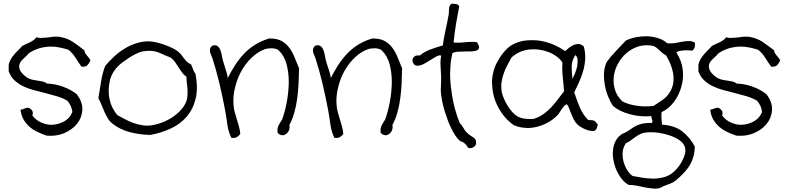

<svg xmlns="http://www.w3.org/2000/svg" viewBox="-20 -744 4546 1110"><path d="M502.9 -394.5Q496.1 -378.9 486.3 -368.2Q477.5 -358.4 458 -358.4H451.2Q432.6 -383.8 416.5 -410.2Q400.4 -436.5 376 -456.1Q337.9 -468.8 297.9 -473.6Q287.1 -474.6 275.4 -474.6Q244.1 -474.6 210 -465.8Q192.4 -460.9 170.4 -450.2Q148.4 -439.5 140.6 -429.7Q134.8 -421.9 125.5 -414.1Q116.2 -406.2 107.9 -397.5Q99.6 -388.7 94.7 -377.9Q90.8 -370.1 90.8 -360.4Q90.8 -356.4 91.8 -351.6Q92.8 -342.8 98.1 -334Q103.5 -325.2 111.8 -316.4Q120.1 -307.6 129.4 -300.8Q138.7 -293.9 147.5 -290Q160.2 -284.2 173.8 -281.7Q187.5 -279.3 201.2 -277.3Q214.8 -275.4 228 -272.5Q241.2 -269.5 252 -260.7Q297.9 -259.8 344.7 -242.7Q391.6 -225.6 424.8 -198.2Q456.1 -156.2 456.1 -114.3V-107.4Q453.1 -62.5 424.8 -27.8Q396.5 6.8 349.6 26.4Q313.5 41 273.4 41Q261.7 41 249 40Q220.7 30.3 195.3 18.1Q169.9 5.9 149.9 -11.7Q129.9 -29.3 116.2 -53.2Q102.5 -77.1 98.6 -110.4H101.6Q107.4 -110.4 113.3 -113.3Q121.1 -116.2 128.9 -119.1Q135.7 -121.1 141.6 -121.1H144.5Q151.4 -120.1 157.2 -113.3Q165 -108.4 168.9 -98.6Q169.9 -93.8 169.9 -89.8Q169.9 -83 167 -77.1Q187.5 -47.9 221.7 -34.2Q249 -22.5 277.3 -22.5Q283.2 -22.5 290 -23.4Q324.2 -26.4 354.5 -44.4Q384.8 -62.5 398.4 -96.7Q396.5 -115.2 388.7 -131.8Q380.9 -148.4 369.1 -162.1Q341.8 -177.7 309.1 -187.5Q276.4 -197.3 242.7 -205.6Q209 -213.9 176.3 -222.7Q143.6 -231.4 114.7 -245.1Q85.9 -258.8 64 -279.3Q42 -299.8 30.3 -332V-371.1Q35.2 -389.6 43.9 -403.8Q52.7 -418 63.5 -430.7Q74.2 -443.4 85.9 -454.6Q97.7 -465.8 108.4 -478.5Q119.1 -484.4 130.4 -489.3Q141.6 -494.1 152.8 -499.5Q164.1 -504.9 173.8 -511.7Q183.6 -518.6 190.4 -528.3Q204.1 -524.4 219.7 -524.4Q221.7 -524.4 223.6 -525.4Q241.2 -525.4 259.3 -527.8Q277.3 -530.3 293.9 -532.2H307.6Q316.4 -532.2 324.2 -531.2Q370.1 -523.4 403.3 -500.5Q436.5 -477.5 467.8 -453.1Q468.8 -442.4 473.6 -435.1Q478.5 -427.7 483.9 -421.4Q489.3 -415 494.6 -408.7Q500 -402.3 502.9 -394.5Z M1110.4 -316.4Q1118.2 -274.4 1118.2 -238.3Q1118.2 -204.1 1111.3 -174.8Q1096.7 -113.3 1060.1 -70.3Q1023.4 -27.3 968.3 -1.5Q913.1 24.4 848.6 36.1Q783.2 34.2 729 19.5Q674.8 4.9 633.8 -26.4Q616.2 -39.1 605 -57.1Q593.8 -75.2 585 -94.7Q576.2 -114.3 567.9 -135.3Q559.6 -156.2 548.8 -176.8Q556.6 -225.6 564.5 -273.4Q572.3 -321.3 587.9 -362.3Q610.4 -389.6 639.6 -417Q668.9 -444.3 704.1 -465.3Q739.3 -486.3 779.3 -497.1Q806.6 -504.9 835.9 -504.9Q848.6 -504.9 862.3 -502.9Q877.9 -501 898.9 -495.1Q919.9 -489.3 940.9 -481.4Q961.9 -473.6 981 -463.9Q1000 -454.1 1011.7 -444.3Q1021.5 -435.5 1029.3 -425.8Q1037.1 -416 1044.4 -405.8Q1051.8 -395.5 1061 -386.7Q1070.3 -377.9 1084 -372.1Q1090.8 -358.4 1096.2 -343.3Q1101.6 -328.1 1110.4 -316.4ZM1061.5 -172.9Q1064.5 -190.4 1064.5 -208Q1064.5 -221.7 1063.5 -236.3Q1058.6 -269.5 1057.6 -300.8Q1043 -310.5 1032.2 -325.2Q1021.5 -339.8 1011.7 -355.5Q1002 -371.1 991.7 -385.7Q981.4 -400.4 966.8 -411.1Q935.5 -422.9 907.7 -436Q879.9 -449.2 848.6 -450.2H842.8Q803.7 -450.2 776.4 -437.5Q746.1 -423.8 718.8 -405.3Q699.2 -391.6 683.6 -379.9Q668 -368.2 655.8 -354.5Q643.6 -340.8 633.8 -324.7Q624 -308.6 617.2 -287.1Q608.4 -250 608.4 -216.8Q608.4 -192.4 613.3 -169.9Q625 -117.2 659.2 -78.1Q679.7 -67.4 702.1 -55.2Q724.6 -43 749.5 -33.7Q774.4 -24.4 800.8 -20.5Q814.5 -17.6 829.1 -17.6Q841.8 -17.6 855.5 -19.5Q888.7 -24.4 922.9 -38.1Q957 -51.8 985.4 -72.3Q1013.7 -92.8 1034.2 -118.2Q1054.7 -143.6 1061.5 -172.9Z M1709 -348.6Q1708 -305.7 1706.1 -261.2Q1704.1 -216.8 1698.2 -174.3Q1692.4 -131.8 1681.6 -93.3Q1670.9 -54.7 1653.3 -22.5Q1654.3 -16.6 1654.3 -10.7Q1654.3 1 1650.4 9.8Q1643.6 24.4 1632.8 31.2Q1624 38.1 1613.3 38.1Q1611.3 38.1 1609.4 37.1Q1595.7 36.1 1585 23.4Q1584 15.6 1584 9.8Q1584 3.9 1585 -2Q1586.9 -11.7 1591.3 -20.5Q1595.7 -29.3 1600.6 -36.6Q1605.5 -43.9 1610.4 -51.8Q1627 -95.7 1637.7 -152.8Q1648.4 -210 1649.4 -266.6V-270.5Q1649.4 -325.2 1636.7 -373Q1623 -422.9 1590.8 -453.1Q1585.9 -458 1576.2 -460.9Q1566.4 -463.9 1555.7 -464.8H1547.9Q1540 -464.8 1533.2 -463.9Q1521.5 -462.9 1512.7 -460Q1473.6 -446.3 1439 -414.6Q1404.3 -382.8 1378.9 -339.4Q1353.5 -295.9 1340.8 -245.1Q1329.1 -203.1 1329.1 -159.2Q1329.1 -149.4 1330.1 -139.6Q1331.1 -117.2 1336.9 -96.2Q1342.8 -75.2 1349.1 -54.7Q1355.5 -34.2 1361.3 -13.2Q1367.2 7.8 1369.1 30.3Q1361.3 41 1350.6 47.9Q1341.8 53.7 1329.1 53.7Q1323.2 53.7 1317.4 52.7Q1299.8 16.6 1294.4 -24.4Q1289.1 -65.4 1281.2 -107.4Q1274.4 -143.6 1266.1 -183.6Q1257.8 -223.6 1248.5 -262.2Q1239.3 -300.8 1229 -337.4Q1218.8 -374 1209 -404.3Q1205.1 -416 1200.7 -425.8Q1196.3 -435.5 1194.3 -444.3Q1193.4 -449.2 1193.4 -453.1Q1193.4 -457 1194.3 -461.9Q1196.3 -469.7 1206.1 -479.5Q1213.9 -482.4 1220.7 -482.4Q1229.5 -482.4 1236.3 -478.5Q1247.1 -470.7 1252.9 -457Q1258.8 -443.4 1261.7 -426.8Q1264.6 -410.2 1267.6 -397.5Q1276.4 -366.2 1285.6 -339.4Q1294.9 -312.5 1296.9 -293Q1316.4 -332 1339.4 -367.7Q1362.3 -403.3 1390.6 -433.1Q1418.9 -462.9 1454.6 -485.4Q1490.2 -507.8 1536.1 -521.5H1541Q1582 -521.5 1608.4 -506.8Q1635.7 -491.2 1653.8 -466.3Q1671.9 -441.4 1684.1 -410.2Q1696.3 -378.9 1709 -348.6Z M2304.7 -348.6Q2303.7 -305.7 2301.8 -261.2Q2299.8 -216.8 2293.9 -174.3Q2288.1 -131.8 2277.3 -93.3Q2266.6 -54.7 2249 -22.5Q2250 -16.6 2250 -10.7Q2250 1 2246.1 9.8Q2239.3 24.4 2228.5 31.2Q2219.7 38.1 2209 38.1Q2207 38.1 2205.1 37.1Q2191.4 36.1 2180.7 23.4Q2179.7 15.6 2179.7 9.8Q2179.7 3.9 2180.7 -2Q2182.6 -11.7 2187 -20.5Q2191.4 -29.3 2196.3 -36.6Q2201.2 -43.9 2206.1 -51.8Q2222.7 -95.7 2233.4 -152.8Q2244.1 -210 2245.1 -266.6V-270.5Q2245.1 -325.2 2232.4 -373Q2218.8 -422.9 2186.5 -453.1Q2181.6 -458 2171.9 -460.9Q2162.1 -463.9 2151.4 -464.8H2143.6Q2135.7 -464.8 2128.9 -463.9Q2117.2 -462.9 2108.4 -460Q2069.3 -446.3 2034.7 -414.6Q2000 -382.8 1974.6 -339.4Q1949.2 -295.9 1936.5 -245.1Q1924.8 -203.1 1924.8 -159.2Q1924.8 -149.4 1925.8 -139.6Q1926.8 -117.2 1932.6 -96.2Q1938.5 -75.2 1944.8 -54.7Q1951.2 -34.2 1957 -13.2Q1962.9 7.8 1964.8 30.3Q1957 41 1946.3 47.9Q1937.5 53.7 1924.8 53.7Q1918.9 53.7 1913.1 52.7Q1895.5 16.6 1890.1 -24.4Q1884.8 -65.4 1877 -107.4Q1870.1 -143.6 1861.8 -183.6Q1853.5 -223.6 1844.2 -262.2Q1835 -300.8 1824.7 -337.4Q1814.5 -374 1804.7 -404.3Q1800.8 -416 1796.4 -425.8Q1792 -435.5 1790 -444.3Q1789.1 -449.2 1789.1 -453.1Q1789.1 -457 1790 -461.9Q1792 -469.7 1801.8 -479.5Q1809.6 -482.4 1816.4 -482.4Q1825.2 -482.4 1832 -478.5Q1842.8 -470.7 1848.6 -457Q1854.5 -443.4 1857.4 -426.8Q1860.4 -410.2 1863.3 -397.5Q1872.1 -366.2 1881.3 -339.4Q1890.6 -312.5 1892.6 -293Q1912.1 -332 1935.1 -367.7Q1958 -403.3 1986.3 -433.1Q2014.6 -462.9 2050.3 -485.4Q2085.9 -507.8 2131.8 -521.5H2136.7Q2177.7 -521.5 2204.1 -506.8Q2231.4 -491.2 2249.5 -466.3Q2267.6 -441.4 2279.8 -410.2Q2292 -378.9 2304.7 -348.6Z M2736.3 -501Q2750 -481.4 2750 -470.7V-468.8Q2748 -457 2735.8 -452.1Q2723.6 -447.3 2704.6 -446.8Q2685.5 -446.3 2665 -446.3Q2643.6 -446.3 2625 -444.8Q2606.4 -443.4 2595.7 -436.5Q2583 -385.7 2583 -330.1Q2582 -326.2 2582 -322.3Q2582 -270.5 2589.8 -219.7Q2596.7 -165 2609.9 -116.2Q2623 -67.4 2638.7 -31.2Q2650.4 -21.5 2659.7 -3.4Q2668.9 14.6 2687.5 30.3Q2695.3 37.1 2703.6 42Q2711.9 46.9 2718.8 52.2Q2725.6 57.6 2729.5 64.5Q2732.4 70.3 2732.4 78.1V83Q2731.4 97.7 2719.7 105.5Q2710 112.3 2699.2 112.3H2693.4Q2684.6 110.4 2680.7 102.1Q2676.8 93.8 2664.1 83Q2659.2 78.1 2650.9 75.7Q2642.6 73.2 2638.7 70.3Q2624 57.6 2611.8 38.6Q2599.6 19.5 2589.4 -1Q2579.1 -21.5 2570.8 -43Q2562.5 -64.5 2556.6 -84Q2548.8 -106.4 2542 -133.8Q2535.2 -161.1 2530.3 -194.3Q2528.3 -210.9 2528.3 -227.5Q2528.3 -238.3 2529.3 -248Q2530.3 -264.6 2530.3 -282.2V-298.8Q2529.3 -326.2 2527.3 -358.4Q2526.4 -367.2 2526.4 -377Q2526.4 -399.4 2530.3 -422.9Q2527.3 -423.8 2523.4 -423.8Q2512.7 -423.8 2500 -416Q2482.4 -406.2 2463.4 -394Q2444.3 -381.8 2425.8 -372.1Q2409.2 -364.3 2395.5 -364.3H2389.6Q2376 -366.2 2370.1 -377Q2364.3 -385.7 2364.3 -394.5Q2364.3 -396.5 2365.2 -399.4Q2366.2 -410.2 2377 -418Q2383.8 -423.8 2396.5 -423.8Q2401.4 -423.8 2406.2 -422.9Q2433.6 -445.3 2468.3 -458Q2502.9 -470.7 2540 -481.4Q2544.9 -520.5 2555.2 -566.4Q2565.4 -612.3 2573.2 -655.3Q2575.2 -666 2575.2 -676.8Q2575.2 -686.5 2576.2 -695.8Q2577.1 -705.1 2580.6 -711.9Q2584 -718.8 2592.8 -723.6Q2597.7 -721.7 2604.5 -721.7Q2610.4 -721.7 2616.2 -720.7Q2622.1 -719.7 2627 -716.8Q2631.8 -713.9 2634.8 -707Q2626 -663.1 2616.7 -607.9Q2607.4 -552.7 2602.5 -498Q2614.3 -497.1 2626 -497.1Q2646.5 -497.1 2669.9 -500Q2692.4 -502 2712.9 -502Q2724.6 -502 2736.3 -501Z M3436.5 -23.4Q3433.6 -11.7 3429.7 -2Q3425.8 7.8 3417 11.7Q3412.1 13.7 3405.3 13.7Q3400.4 13.7 3395.5 12.7Q3381.8 10.7 3367.2 4.9Q3352.5 -1 3339.4 -8.8Q3326.2 -16.6 3319.3 -23.4Q3305.7 -36.1 3297.4 -52.7Q3289.1 -69.3 3282.2 -86.4Q3275.4 -103.5 3270 -118.2Q3264.6 -132.8 3256.8 -141.6Q3246.1 -136.7 3239.3 -128.9Q3232.4 -121.1 3226.1 -111.3Q3219.7 -101.6 3213.4 -91.3Q3207 -81.1 3198.2 -73.2Q3177.7 -52.7 3148.9 -36.6Q3120.1 -20.5 3086.9 -11.7Q3058.6 -3.9 3028.3 -3.9Q3023.4 -3.9 3018.6 -4.9Q2983.4 -5.9 2950.2 -20.5Q2916 -43.9 2888.2 -80.1Q2860.4 -116.2 2843.8 -160.2Q2827.1 -204.1 2825.2 -253.9Q2824.2 -259.8 2824.2 -265.6Q2824.2 -308.6 2839.8 -353.5Q2845.7 -369.1 2856 -388.2Q2866.2 -407.2 2878.9 -424.8Q2891.6 -442.4 2905.8 -457Q2919.9 -471.7 2933.6 -480.5Q2968.8 -502 3010.7 -508.8Q3033.2 -511.7 3055.7 -511.7Q3074.2 -511.7 3093.8 -509.8Q3135.7 -503.9 3175.3 -487.8Q3214.8 -471.7 3247.1 -448.2Q3255.9 -457 3269 -467.3Q3282.2 -477.5 3296.9 -484.4Q3309.6 -489.3 3322.3 -489.3H3327.1Q3341.8 -488.3 3355.5 -474.6Q3363.3 -444.3 3363.3 -415V-400.4Q3360.4 -364.3 3350.6 -330.6Q3340.8 -296.9 3326.7 -266.6Q3312.5 -236.3 3299.8 -210Q3314.5 -164.1 3332.5 -122.1Q3350.6 -80.1 3380.9 -49.8H3391.6Q3407.2 -49.8 3415 -45.9Q3425.8 -39.1 3436.5 -23.4ZM3306.6 -425.8Q3287.1 -397.5 3285.2 -363.3V-347.7Q3285.2 -320.3 3290 -288.1Q3295.9 -299.8 3303.7 -318.8Q3311.5 -337.9 3316.4 -358.4Q3319.3 -375 3319.3 -390.6V-397.5Q3318.4 -415 3306.6 -425.8ZM3241.2 -216.8Q3237.3 -256.8 3233.4 -300.8Q3230.5 -326.2 3230.5 -350.6Q3230.5 -367.2 3231.4 -382.8Q3218.8 -402.3 3197.3 -418Q3175.8 -433.6 3150.4 -443.4Q3125 -453.1 3096.7 -457Q3080.1 -459 3065.4 -459Q3053.7 -459 3042 -458Q3007.8 -454.1 2982.4 -441.9Q2957 -429.7 2937.5 -412.1Q2926.8 -392.6 2914.1 -369.1Q2901.4 -345.7 2892.1 -319.3Q2882.8 -293 2878.9 -264.6Q2877.9 -253.9 2877.9 -244.1Q2877.9 -225.6 2881.8 -207Q2885.7 -191.4 2894 -172.4Q2902.3 -153.3 2913.6 -134.8Q2924.8 -116.2 2938 -100.6Q2951.2 -85 2963.9 -76.2Q2983.4 -62.5 3009.8 -58.6Q3026.4 -55.7 3044.9 -55.7Q3054.7 -55.7 3064.5 -56.6Q3096.7 -66.4 3121.1 -84Q3145.5 -101.6 3166 -123Q3186.5 -144.5 3204.6 -168.9Q3222.7 -193.4 3241.2 -216.8Z M3997.1 103.5Q3996.1 135.7 3988.8 161.6Q3981.4 187.5 3969.2 208.5Q3957 229.5 3939.9 248.5Q3922.9 267.6 3902.3 286.1Q3892.6 294.9 3885.3 300.8Q3877.9 306.6 3869.6 311Q3861.3 315.4 3850.6 319.3Q3839.8 323.2 3824.2 329.1Q3813.5 333 3804.7 338.4Q3795.9 343.8 3788.1 344.7Q3776.4 346.7 3764.6 346.7Q3754.9 346.7 3745.1 344.7Q3723.6 342.8 3702.1 337.9Q3680.7 333 3658.7 329.1Q3636.7 325.2 3615.2 325.2Q3594.7 314.5 3577.1 293.5Q3559.6 272.5 3546.9 246.1Q3534.2 219.7 3528.3 190.4Q3522.5 167 3522.5 143.6Q3522.5 137.7 3523.4 131.8Q3524.4 103.5 3535.6 78.1Q3546.9 52.7 3569.3 35.2Q3575.2 30.3 3584.5 26.9Q3593.8 23.4 3601.6 18.6Q3618.2 8.8 3632.3 -1.5Q3646.5 -11.7 3662.6 -19Q3678.7 -26.4 3699.2 -30.3Q3715.8 -33.2 3737.3 -33.2H3749Q3752 -37.1 3752 -42Q3752 -46.9 3750 -51.8Q3746.1 -59.6 3746.1 -68.4V-72.3Q3730.5 -71.3 3714.8 -71.3Q3665 -71.3 3620.1 -84Q3561.5 -99.6 3523.4 -131.8Q3507.8 -156.2 3495.1 -187.5Q3482.4 -218.8 3476.6 -252.9Q3471.7 -278.3 3471.7 -304.7V-320.3Q3473.6 -354.5 3487.3 -385.7Q3512.7 -419.9 3541.5 -449.7Q3570.3 -479.5 3598.6 -509.8Q3625 -522.5 3659.2 -529.3Q3686.5 -534.2 3712.9 -534.2H3725.6Q3757.8 -532.2 3787.6 -522.5Q3817.4 -512.7 3836.9 -494.1Q3846.7 -493.2 3856.4 -493.2Q3870.1 -493.2 3882.8 -495.1Q3904.3 -499 3924.8 -502.9Q3945.3 -506.8 3963.9 -506.8Q3981.4 -506.8 3997.1 -497.1Q3998 -491.2 3998 -486.3Q3998 -476.6 3995.1 -468.8Q3991.2 -456.1 3980.5 -451.2Q3971.7 -452.1 3960 -453.1H3935.5Q3922.9 -452.1 3910.6 -449.7Q3898.4 -447.3 3889.6 -441.4Q3919.9 -395.5 3926.8 -343.8Q3928.7 -327.1 3928.7 -310.5Q3928.7 -275.4 3918.9 -242.2Q3905.3 -193.4 3875.5 -153.8Q3845.7 -114.3 3804.7 -95.7Q3803.7 -89.8 3803.7 -81.1Q3803.7 -72.3 3804.2 -62Q3804.7 -51.8 3805.7 -41.5Q3806.6 -31.2 3807.6 -23.4Q3881.8 -18.6 3925.8 16.6Q3969.7 51.8 3997.1 103.5ZM3853.5 -212.9Q3869.1 -239.3 3873 -267.6Q3874 -278.3 3874 -290Q3874 -306.6 3871.1 -322.3Q3866.2 -349.6 3855 -376Q3843.8 -402.3 3830.1 -424.8Q3816.4 -430.7 3807.1 -439.5Q3797.9 -448.2 3789.1 -456.5Q3780.3 -464.8 3770.5 -471.7Q3760.7 -478.5 3746.1 -480.5Q3731.4 -482.4 3717.8 -482.4Q3692.4 -482.4 3668 -474.6Q3629.9 -461.9 3600.6 -436Q3571.3 -410.2 3552.2 -375Q3533.2 -339.8 3528.3 -301.8Q3527.3 -290 3527.3 -278.3Q3527.3 -252 3535.2 -225.6Q3546.9 -187.5 3579.1 -157.2Q3614.3 -139.6 3660.2 -132.8Q3684.6 -128.9 3711.9 -128.9Q3734.4 -128.9 3758.8 -131.8Q3784.2 -148.4 3810.5 -166.5Q3836.9 -184.6 3853.5 -212.9ZM3938.5 103.5Q3930.7 82 3907.2 65.9Q3883.8 49.8 3852.1 39.1Q3820.3 28.3 3785.2 23.4Q3763.7 20.5 3743.2 20.5Q3731.4 20.5 3719.7 21.5Q3697.3 23.4 3681.6 31.2Q3666 39.1 3652.8 48.3Q3639.6 57.6 3627 67.4Q3614.3 77.1 3598.6 84Q3582 107.4 3580.1 135.7Q3579.1 142.6 3579.1 149.4Q3579.1 170.9 3585 190.4Q3591.8 216.8 3606 239.3Q3620.1 261.7 3637.7 273.4Q3664.1 278.3 3692.4 283.2Q3720.7 288.1 3749 288.1Q3751 289.1 3753.9 289.1Q3779.3 289.1 3805.7 283.2Q3833 278.3 3856.4 263.7Q3871.1 254.9 3888.7 236.3Q3906.2 217.8 3919.4 194.8Q3932.6 171.9 3939.5 147.5Q3942.4 136.7 3942.4 126Q3942.4 114.3 3938.5 103.5Z M4490.2 -394.5Q4483.4 -378.9 4473.6 -368.2Q4464.8 -358.4 4445.3 -358.4H4438.5Q4419.9 -383.8 4403.8 -410.2Q4387.7 -436.5 4363.3 -456.1Q4325.2 -468.8 4285.2 -473.6Q4274.4 -474.6 4262.7 -474.6Q4231.4 -474.6 4197.3 -465.8Q4179.7 -460.9 4157.7 -450.2Q4135.7 -439.5 4127.9 -429.7Q4122.1 -421.9 4112.8 -414.1Q4103.5 -406.2 4095.2 -397.5Q4086.9 -388.7 4082 -377.9Q4078.1 -370.1 4078.1 -360.4Q4078.1 -356.4 4079.1 -351.6Q4080.1 -342.8 4085.4 -334Q4090.8 -325.2 4099.1 -316.4Q4107.4 -307.6 4116.7 -300.8Q4126 -293.9 4134.8 -290Q4147.5 -284.2 4161.1 -281.7Q4174.8 -279.3 4188.5 -277.3Q4202.1 -275.4 4215.3 -272.5Q4228.5 -269.5 4239.3 -260.7Q4285.2 -259.8 4332 -242.7Q4378.9 -225.6 4412.1 -198.2Q4443.4 -156.2 4443.4 -114.3V-107.4Q4440.4 -62.5 4412.1 -27.8Q4383.8 6.8 4336.9 26.4Q4300.8 41 4260.7 41Q4249 41 4236.3 40Q4208 30.3 4182.6 18.1Q4157.2 5.9 4137.2 -11.7Q4117.2 -29.3 4103.5 -53.2Q4089.8 -77.1 4085.9 -110.4H4088.9Q4094.7 -110.4 4100.6 -113.3Q4108.4 -116.2 4116.2 -119.1Q4123 -121.1 4128.9 -121.1H4131.8Q4138.7 -120.1 4144.5 -113.3Q4152.3 -108.4 4156.2 -98.6Q4157.2 -93.8 4157.2 -89.8Q4157.2 -83 4154.3 -77.1Q4174.8 -47.9 4209 -34.2Q4236.3 -22.5 4264.6 -22.5Q4270.5 -22.5 4277.3 -23.4Q4311.5 -26.4 4341.8 -44.4Q4372.1 -62.5 4385.7 -96.7Q4383.8 -115.2 4376 -131.8Q4368.2 -148.4 4356.4 -162.1Q4329.1 -177.7 4296.4 -187.5Q4263.7 -197.3 4230 -205.6Q4196.3 -213.9 4163.6 -222.7Q4130.9 -231.4 4102.1 -245.1Q4073.2 -258.8 4051.3 -279.3Q4029.3 -299.8 4017.6 -332V-371.1Q4022.5 -389.6 4031.2 -403.8Q4040 -418 4050.8 -430.7Q4061.5 -443.4 4073.2 -454.6Q4085 -465.8 4095.7 -478.5Q4106.4 -484.4 4117.7 -489.3Q4128.9 -494.1 4140.1 -499.5Q4151.4 -504.9 4161.1 -511.7Q4170.9 -518.6 4177.7 -528.3Q4191.4 -524.4 4207 -524.4Q4209 -524.4 4210.9 -525.4Q4228.5 -525.4 4246.6 -527.8Q4264.6 -530.3 4281.2 -532.2H4294.9Q4303.7 -532.2 4311.5 -531.2Q4357.4 -523.4 4390.6 -500.5Q4423.8 -477.5 4455.1 -453.1Q4456.1 -442.4 4460.9 -435.1Q4465.8 -427.7 4471.2 -421.4Q4476.6 -415 4481.9 -408.7Q4487.3 -402.3 4490.2 -394.5Z"/></svg>

Font: Crafty Girls
Style: Regular
Weight: 400
Designer: Crystal Kluge
Foundry: Font Diner, Inc DBA Tart Workshop
Version: Version 1.000